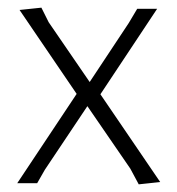

<svg xmlns="http://www.w3.org/2000/svg" viewBox="-20 -478 463 501"><path d="M107 -420 214 -264 316 -418 338 -455H390L242 -232L398 -3L342 3L320 -38L208 -201L97 -35L77 0H25L180 -233L31 -452L88 -458Z"/></svg>

Font: Luna Sans Light
Style: Regular
Weight: 300
Designer: Juan Pablo del Peral
Foundry: Huerta Tipografica
Version: Version 2.001; ttfautohint (v1.5)